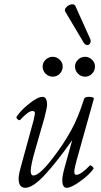

<svg xmlns="http://www.w3.org/2000/svg" viewBox="-20 -873 478 906"><path d="M405.8 -689Q410.2 -678.2 405.3 -669.2Q400.4 -660.2 392.1 -660.2Q383.8 -660.2 376 -669.9L288.1 -817.9Q282.2 -827.1 292.7 -838.6Q303.2 -850.1 316.2 -852.3Q329.1 -854.5 335 -846.2ZM229 -511.2Q209.5 -511.2 195.3 -525.1Q181.2 -539.1 181.2 -559.1Q181.2 -577.6 195.3 -591.3Q209.5 -605 229 -605Q247.6 -605 261.7 -591.3Q275.9 -577.6 275.9 -559.1Q275.9 -539.1 262 -525.1Q248 -511.2 229 -511.2ZM381.8 -511.2Q362.3 -511.2 348.1 -525.1Q334 -539.1 334 -559.1Q334 -577.6 348.1 -591.3Q362.3 -605 381.8 -605Q399.9 -605 414.1 -591.3Q428.2 -577.6 428.2 -559.1Q428.2 -539.1 414.3 -525.1Q400.4 -511.2 381.8 -511.2ZM99.1 13.2Q67.9 13.2 67.9 -29.8Q67.9 -48.8 78.1 -85L138.2 -304.2Q146 -336.9 144.5 -342.3Q143.1 -349.1 131.8 -349.1Q114.3 -349.1 77.1 -309.1Q71.8 -302.2 63.7 -309.6Q55.7 -316.9 58.1 -321.8Q77.6 -352.1 117.9 -384Q158.2 -416 180.2 -416Q202.1 -416 202.1 -378.9Q202.1 -365.7 189.9 -317.9L145 -162.1Q125 -93.3 125 -64.9Q125 -44.9 138.2 -44.9Q164.6 -44.9 222.4 -118.4Q280.3 -191.9 317.9 -262.2Q347.2 -314.5 376 -403.8Q377.9 -416 398.9 -416Q422.9 -416 422.9 -407.2L341.8 -117.2Q331.1 -78.6 330.6 -63.5Q330.1 -48.3 339.8 -47.9Q361.3 -47.9 403.8 -91.8Q405.3 -94.2 410.4 -91.3Q415.5 -88.4 419.2 -83.7Q422.9 -79.1 420.9 -76.2Q400.9 -47.9 358.4 -17.3Q315.9 13.2 294.9 13.2Q273.9 13.2 273.9 -22.9Q273.9 -43.9 286.1 -86.9L320.8 -211.9Q247.1 -107.4 190.9 -47.1Q134.8 13.2 99.1 13.2Z"/></svg>

Font: Junicode SmCond Light
Style: Italic
Weight: 300
Width: 4
Italic angle: -11°
Designer: Peter S. Baker
Version: Version 2.206